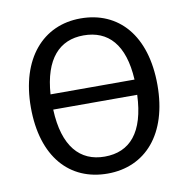

<svg xmlns="http://www.w3.org/2000/svg" viewBox="-80 -779 852 869"><g transform="rotate(-10 346.0 -344.5)"><path d="M346 -701C173 -701 55 -567 55 -343C55 -115 172 12 346 12C520 12 637 -119 637 -344C637 -573 520 -701 346 -701ZM346 -623C459 -623 530 -549 539 -386H153C164 -547 235 -623 346 -623ZM346 -66C233 -66 160 -145 153 -316H539C532 -144 462 -66 346 -66Z"/></g></svg>

Font: Fira Sans
Style: Regular
Weight: 400
Designer: Carrois Corporate & Edenspiekermann AG
Foundry: Carrois Corporate GbR & Edenspiekermann AG
Version: Version 4.203